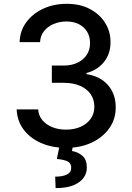

<svg xmlns="http://www.w3.org/2000/svg" viewBox="-20 -757 684 996"><path d="M323.2 9.9Q250 9.9 192.6 -15.3Q135.3 -40.5 102.1 -85.4Q68.9 -130.3 66.4 -189.6H177.9Q180 -157.3 199.8 -133.7Q219.5 -110.1 251.4 -97.3Q283.4 -84.5 322.4 -84.5Q365.4 -84.5 398.6 -99.4Q431.8 -114.3 450.6 -141.2Q469.5 -168 469.5 -203.1Q469.5 -239.7 450.8 -267.6Q432.2 -295.5 396.5 -311.4Q360.8 -327.4 310.4 -327.4H248.9V-416.9H310.4Q350.9 -416.9 381.6 -431.5Q412.3 -446 429.7 -472.1Q447.1 -498.2 447.1 -533.4Q447.1 -567.1 432 -592.2Q416.9 -617.2 389.4 -631.4Q361.9 -645.6 324.6 -645.6Q289.1 -645.6 258.3 -632.6Q227.6 -619.7 208.5 -595.7Q189.3 -571.7 187.9 -538.4H81.7Q83.5 -597.3 116.7 -642Q149.9 -686.8 204.5 -712Q259.2 -737.2 326 -737.2Q396 -737.2 446.9 -710Q497.9 -682.9 525.7 -637.8Q553.6 -592.7 553.3 -539.1Q553.6 -478 519.4 -435.4Q485.1 -392.8 428.3 -378.2V-372.5Q500.7 -361.5 540.7 -315Q580.6 -268.5 580.3 -199.6Q580.6 -139.6 547.1 -92Q513.5 -44.4 455.6 -17.2Q397.7 9.9 323.2 9.9ZM289.4 -2.8H359L353.3 26.3Q384.2 31.2 407.3 51.1Q430.4 71 430.4 111.2Q430.8 159.1 389 188.9Q347.3 218.8 268.5 218.8L266.3 159.4Q303.3 159.4 326.2 148.8Q349.1 138.1 349.4 114.3Q349.8 90.6 331.9 81Q313.9 71.4 274.9 67.5Z"/></svg>

Font: InterMG Medium
Style: Regular
Weight: 500
Designer: Rasmus Andersson
Foundry: rsms
Version: Version 3.019;December 26, 2023;FontCreator 15.0.0.2955 64-b